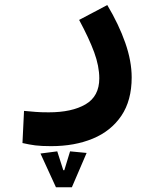

<svg xmlns="http://www.w3.org/2000/svg" viewBox="-20 -351 626 776"><path d="M186.5 239.7Q147.5 239.7 122.8 236.6Q98.1 233.4 70.8 227.1L77.1 97.2Q105 99.6 124.5 101.3Q144 103 176.8 103Q270.5 103 325.9 70.6Q381.3 38.1 381.3 -34.2Q381.3 -83.5 360.6 -139.9Q339.8 -196.3 299.8 -270.5L413.6 -330.6Q460.4 -252 486.3 -178Q512.2 -104 512.2 -38.1Q512.2 55.2 470.5 116.9Q428.7 178.7 355.2 209.2Q281.7 239.7 186.5 239.7ZM206.1 405.8 143.6 269.5 211.4 260.7 235.8 336.9H243.2L254.9 366.2H231L263.2 260.7L330.1 267.1L270.5 405.8Z"/></svg>

Font: Cascadia Mono
Style: Regular
Weight: 400
Monospace: yes
Designer: Aaron Bell
Foundry: Saja Typeworks
Version: Version 2404.023